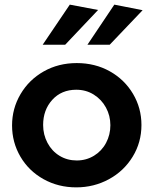

<svg xmlns="http://www.w3.org/2000/svg" viewBox="-20 -796 673 828"><path d="M590 -257Q590 -330 553.5 -391.5Q517 -453 453.5 -488.5Q390 -524 311 -524Q232 -524 168.5 -488Q105 -452 68.5 -390Q32 -328 32 -255Q32 -182 68 -120.5Q104 -59 167.5 -23.5Q231 12 309 12Q385 12 449.5 -23Q514 -58 552 -120Q590 -182 590 -257ZM456 -256Q456 -215 437.5 -180Q419 -145 385.5 -124.5Q352 -104 311 -104Q270 -104 237 -124Q204 -144 185 -179.5Q166 -215 166 -257Q166 -322 205.5 -365.5Q245 -409 309 -409Q351 -409 384.5 -388Q418 -367 437 -332Q456 -297 456 -256ZM403 -753 281 -776 164 -603H261ZM595 -752 473 -776 357 -603H453Z"/></svg>

Font: Geom SemiBold
Style: Bold
Weight: 600
Version: Version 1.102